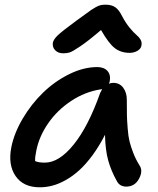

<svg xmlns="http://www.w3.org/2000/svg" viewBox="-20 -795 681 825"><path d="M252 -565.9Q230 -565.9 217.3 -578.9Q204.6 -591.8 207 -610.8Q209.5 -625 227.5 -642.6Q245.6 -660.2 308.1 -706.1Q323.2 -716.8 343.8 -731.9Q364.3 -747.1 372.1 -752.4Q379.9 -757.8 391.8 -764.4Q403.8 -771 412.6 -772.9Q421.4 -774.9 433.1 -774.9Q459.5 -774.9 475.3 -763.9Q491.2 -752.9 504.9 -725.1Q519.5 -697.3 537.1 -675.8Q554.7 -654.3 566.2 -645Q577.6 -635.7 584 -624.5Q590.3 -613.3 587.9 -600.1Q585.9 -585.9 571 -576.9Q556.2 -567.9 537.1 -567.9Q500 -567.9 473.6 -587.9Q447.3 -607.9 414.1 -666Q359.9 -619.6 325.9 -596.7Q292 -573.7 279.8 -569.8Q267.6 -565.9 252 -565.9ZM150.9 9.8Q80.1 9.8 46.9 -38.6Q13.7 -86.9 28.8 -163.1Q41 -223.6 77.9 -285.9Q114.7 -348.1 164.8 -396.7Q214.8 -445.3 276.9 -476.1Q338.9 -506.8 397.9 -506.8Q426.8 -506.8 441.9 -490Q457 -473.1 451.2 -443.8L448.2 -435.1Q456.1 -439 466.8 -439Q493.7 -439 509.3 -418.2Q524.9 -397.5 524.9 -366.2Q524.9 -320.8 525.4 -299.1Q525.9 -277.3 528.6 -243.2Q531.2 -209 536.6 -187.3Q542 -165.5 552.5 -138.2Q563 -110.8 579.1 -85Q595.7 -61 577.4 -27.1Q559.1 6.8 522.9 6.8Q494.1 6.8 481.9 -17.1Q457.5 -61 445.1 -105.2Q432.6 -149.4 431.2 -215.8Q406.2 -167 377.7 -128.2Q349.1 -89.4 320.8 -63.7Q292.5 -38.1 262.5 -21.2Q232.4 -4.4 205.1 2.7Q177.7 9.8 150.9 9.8ZM136.2 -148.9Q129.9 -119.1 130.9 -103Q144 -96.2 172.9 -96.2Q233.9 -96.2 296.6 -173.8Q359.4 -251.5 410.2 -395Q417.5 -409.7 418.9 -412.1Q418 -412.1 416 -411.6Q414.1 -411.1 413.1 -411.1Q345.7 -400.9 285.9 -361.3Q226.1 -321.8 187.3 -265.6Q148.4 -209.5 136.2 -148.9Z"/></svg>

Font: Shantell Sans Normal
Style: Italic
Weight: 500
Italic angle: -11.31°
Designer: Stephen Nixon, Anya Danilova, Shantell Martin
Foundry: Arrow Type
Version: Version 1.006;[559af2be0]